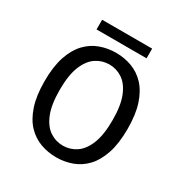

<svg xmlns="http://www.w3.org/2000/svg" viewBox="-191 -982 1093 1142"><g transform="rotate(30 355.0 -411.0)"><path d="M353 11Q296 11 244.5 -7.8Q193 -26.5 153.2 -68.2Q113.5 -110 90.5 -178.8Q67.5 -247.5 67.5 -348Q67.5 -448 90.5 -516.5Q113.5 -585 153.2 -626.8Q193 -668.5 244.5 -687.2Q296 -706 353 -706Q410 -706 461.2 -687.2Q512.5 -668.5 552 -626.8Q591.5 -585 614.5 -516.5Q637.5 -448 637.5 -348Q637.5 -247.5 614.5 -178.8Q591.5 -110 552 -68.2Q512.5 -26.5 461.2 -7.8Q410 11 353 11ZM353 -69Q401.5 -69 442.8 -96.2Q484 -123.5 509 -184.8Q534 -246 534 -348Q534 -449.5 509 -510.5Q484 -571.5 442.8 -598.8Q401.5 -626 353 -626Q304 -626 262.8 -598.8Q221.5 -571.5 196.5 -510.5Q171.5 -449.5 171.5 -348Q171.5 -246 196.5 -184.8Q221.5 -123.5 262.8 -96.2Q304 -69 353 -69ZM181.5 -834.5H525V-768H181.5Z"/></g></svg>

Font: League Mono
Style: Regular
Weight: 400
Width: 6
Designer: Tyler Finck
Foundry: The League of Moveable Type / Tyler Finck
Version: Version 2.300;RELEASE